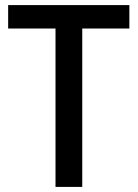

<svg xmlns="http://www.w3.org/2000/svg" viewBox="-20 -734 541 754"><path d="M303 0V-622H488V-714H12V-622H198V0Z"/></svg>

Font: Noto Sans Khmer UI SemiCondensed Medium
Style: Regular
Weight: 500
Width: 4
Designer: Danh Hong and the Monotype Design Team
Foundry: Monotype Imaging Inc.
Version: Version 2.002